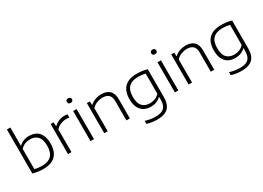

<svg xmlns="http://www.w3.org/2000/svg" viewBox="-14 -1783 4098 2989"><g transform="rotate(-30 2035.0 -289.0)"><path d="M92.5 -16.5V-808H154.5V-480H158.5Q191 -513 237 -531.2Q283 -549.5 338.5 -549.5Q407 -549.5 459.8 -521.8Q512.5 -494 542.8 -434Q573 -374 573 -281.5Q573 -136.5 498.8 -63.5Q424.5 9.5 278 9.5Q181.5 9.5 92.5 -16.5ZM509.5 -275.5Q509.5 -391.5 460 -443.5Q410.5 -495.5 325 -495.5Q275 -495.5 230.8 -477.5Q186.5 -459.5 154.5 -421.5V-60.5Q213 -43 284 -43Q397 -43 453.2 -100Q509.5 -157 509.5 -275.5Z M725 -541.5H777L782.5 -469H787Q819.5 -504.5 869.8 -525.2Q920 -546 971.5 -546Q1002 -546 1027.5 -541.5V-483.5Q1003 -487.5 969.5 -487.5Q921.5 -487.5 870.8 -467.5Q820 -447.5 787 -407.5V0H725Z M1129.5 0V-541.5H1191.5V0ZM1114.5 -710.5Q1114.5 -730.5 1126.8 -741.8Q1139 -753 1160.5 -753Q1182 -753 1194.2 -741.8Q1206.5 -730.5 1206.5 -710.5Q1206.5 -691 1194.2 -680Q1182 -669 1160.5 -669Q1139 -669 1126.8 -680Q1114.5 -691 1114.5 -710.5Z M1376 -541.5H1428.5L1433 -477H1437.5Q1478 -512.5 1529.8 -531Q1581.5 -549.5 1638 -549.5Q1732 -549.5 1784.5 -499.8Q1837 -450 1837 -343.5V0H1775V-342.5Q1775 -422.5 1737.2 -458.2Q1699.5 -494 1628 -494Q1577.5 -494 1526.5 -474.8Q1475.5 -455.5 1438 -415V0H1376Z M2016.5 201.5V148Q2111 177.5 2195.5 177.5Q2267 177.5 2311.5 158.8Q2356 140 2377.5 98Q2399 56 2399 -14.5V-62.5H2395Q2362 -29.5 2316.2 -11Q2270.5 7.5 2215 7.5Q2146.5 7.5 2094 -20.5Q2041.5 -48.5 2011 -108.2Q1980.5 -168 1980.5 -259.5Q1980.5 -403.5 2055 -476.5Q2129.5 -549.5 2276 -549.5Q2373 -549.5 2461 -524V-23.5Q2461 66 2432 122Q2403 178 2344.8 204Q2286.5 230 2197 230Q2154.5 230 2105.8 222.5Q2057 215 2016.5 201.5ZM2399 -120.5V-481.5Q2341.5 -497 2269.5 -497Q2156.5 -497 2100.2 -440.2Q2044 -383.5 2044 -265.5Q2044 -150 2093.5 -98.5Q2143 -47 2229 -47Q2278 -47 2322.5 -65Q2367 -83 2399 -120.5Z M2646 0V-541.5H2708V0ZM2631 -710.5Q2631 -730.5 2643.2 -741.8Q2655.5 -753 2677 -753Q2698.5 -753 2710.8 -741.8Q2723 -730.5 2723 -710.5Q2723 -691 2710.8 -680Q2698.5 -669 2677 -669Q2655.5 -669 2643.2 -680Q2631 -691 2631 -710.5Z M2892.5 -541.5H2945L2949.5 -477H2954Q2994.5 -512.5 3046.2 -531Q3098 -549.5 3154.5 -549.5Q3248.5 -549.5 3301 -499.8Q3353.5 -450 3353.5 -343.5V0H3291.5V-342.5Q3291.5 -422.5 3253.8 -458.2Q3216 -494 3144.5 -494Q3094 -494 3043 -474.8Q2992 -455.5 2954.5 -415V0H2892.5Z M3533 201.5V148Q3627.5 177.5 3712 177.5Q3783.5 177.5 3828 158.8Q3872.5 140 3894 98Q3915.5 56 3915.5 -14.5V-62.5H3911.5Q3878.5 -29.5 3832.8 -11Q3787 7.5 3731.5 7.5Q3663 7.5 3610.5 -20.5Q3558 -48.5 3527.5 -108.2Q3497 -168 3497 -259.5Q3497 -403.5 3571.5 -476.5Q3646 -549.5 3792.5 -549.5Q3889.5 -549.5 3977.5 -524V-23.5Q3977.5 66 3948.5 122Q3919.5 178 3861.2 204Q3803 230 3713.5 230Q3671 230 3622.2 222.5Q3573.5 215 3533 201.5ZM3915.5 -120.5V-481.5Q3858 -497 3786 -497Q3673 -497 3616.8 -440.2Q3560.5 -383.5 3560.5 -265.5Q3560.5 -150 3610 -98.5Q3659.5 -47 3745.5 -47Q3794.5 -47 3839 -65Q3883.5 -83 3915.5 -120.5Z"/></g></svg>

Font: Encode Sans Expanded Light
Style: Regular
Weight: 300
Width: 7
Designer: Multiple Designers
Foundry: Impallari Type
Version: Version 2.000